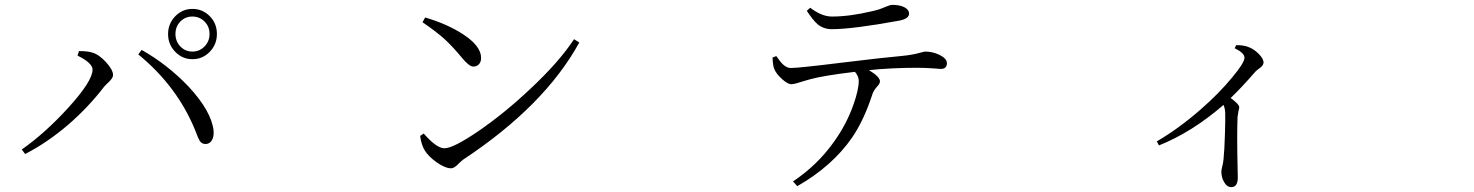

<svg xmlns="http://www.w3.org/2000/svg" viewBox="-20 -726 6040 787"><path d="M83 -94.7 69.3 -113.3Q163.1 -178.7 258.8 -283.2Q359.4 -393.6 359.4 -440.4Q359.4 -467.8 297.9 -498L303.7 -516.6Q338.9 -516.6 357.4 -510.7Q385.7 -502.9 414.6 -471.2Q443.4 -439.5 443.4 -418Q443.4 -406.2 424.8 -388.7Q413.1 -377.9 407.2 -371.1Q343.8 -288.1 260.7 -215.8Q172.9 -140.6 83 -94.7ZM822.3 -135.7Q807.6 -135.7 798.8 -148.4Q793 -157.2 782.2 -186.5Q781.2 -189.5 780.3 -191.4Q706.1 -373 546.9 -502.9L560.5 -521.5Q666 -461.9 752 -372.1Q846.7 -270.5 855.5 -190.4Q857.4 -165 848.1 -150.4Q838.9 -135.7 822.3 -135.7ZM768.6 -689.5Q810.5 -689.5 839.8 -659.7Q869.1 -629.9 869.1 -586.9Q869.1 -543.9 839.8 -513.7Q810.5 -483.4 769 -483.4Q727.5 -483.4 698.2 -513.7Q668.9 -543.9 668.9 -586.4Q668.9 -628.9 698.2 -659.2Q727.5 -689.5 768.6 -689.5ZM768.6 -514.6Q797.9 -514.6 818.4 -535.6Q838.9 -556.6 838.9 -586.9Q838.9 -617.2 818.4 -637.7Q797.9 -658.2 768.6 -658.2Q739.3 -658.2 719.2 -637.7Q699.2 -617.2 699.2 -586.9Q699.2 -556.6 719.2 -535.6Q739.3 -514.6 768.6 -514.6Z M1829.1 -36.1Q1804.7 -36.1 1768.6 -61.5Q1736.3 -85 1721.7 -108.4Q1707 -131.8 1702.1 -168.9L1716.8 -178.7Q1769.5 -118.2 1801.8 -118.2Q1837.9 -118.2 1942.4 -189.5Q2048.8 -262.7 2153.3 -361.3Q2272.5 -472.7 2333 -565.4L2354.5 -551.8Q2211.9 -292 1877.9 -71.3Q1871.1 -66.4 1859.4 -54.7Q1841.8 -36.1 1829.1 -36.1ZM1919.9 -453.1Q1902.3 -453.1 1870.1 -493.2Q1835 -535.2 1804.7 -563.5Q1769.5 -595.7 1711.9 -634.8L1722.7 -654.3Q1812.5 -627.9 1876 -586.9Q1952.1 -538.1 1952.1 -488.3Q1952.1 -472.7 1943.4 -462.9Q1934.6 -453.1 1919.9 -453.1Z M3248 37.1 3230.5 17.6Q3330.1 -48.8 3397.5 -143.6Q3450.2 -216.8 3478.5 -297.9Q3500 -358.4 3500 -394.5Q3500 -413.1 3484.4 -431.6Q3353.5 -416 3297.9 -400.4Q3288.1 -397.5 3271.5 -392.6Q3239.3 -381.8 3224.6 -380.9Q3210 -379.9 3185.5 -401.9Q3161.1 -423.8 3153.3 -444.3Q3148.4 -455.1 3146.5 -490.2L3162.1 -496.1Q3178.7 -471.7 3189.5 -461.9Q3205.1 -447.3 3221.7 -447.3Q3253.9 -447.3 3427.7 -468.8Q3602.5 -490.2 3680.7 -497.1Q3720.7 -501 3754.9 -510.7Q3767.6 -514.6 3772.5 -514.6Q3802.7 -514.6 3831.1 -501Q3861.3 -486.3 3861.3 -466.8Q3861.3 -443.4 3835.9 -443.4Q3831.1 -443.4 3812.5 -445.3Q3770.5 -448.2 3742.2 -448.2Q3633.8 -448.2 3542 -438.5Q3586.9 -411.1 3586.9 -392.6Q3586.9 -382.8 3575.2 -371.1Q3561.5 -355.5 3556.6 -341.8Q3521.5 -233.4 3472.7 -162.1Q3391.6 -44.9 3248 37.1ZM3389.6 -606.4Q3356.4 -606.4 3332 -626Q3312.5 -642.6 3287.1 -681.6L3300.8 -694.3Q3348.6 -658.2 3389.6 -658.2Q3462.9 -658.2 3552.7 -679.7Q3582 -685.5 3610.4 -698.2Q3628.9 -706.1 3637.7 -706.1Q3668 -706.1 3687 -696.3Q3706.1 -686.5 3706.1 -669.9Q3706.1 -649.4 3667 -641.6Q3474.6 -606.4 3389.6 -606.4Z M5027.3 41Q5008.8 41 4997.1 19.5Q4986.3 1 4986.3 -22.5Q4986.3 -28.3 4989.3 -41Q4994.1 -59.6 4995.1 -72.3Q4999 -109.4 5001 -177.7Q5002.9 -237.3 5002 -265.6Q5001 -282.2 4995.1 -295.9Q4865.2 -183.6 4730.5 -129.9L4721.7 -146.5Q4810.5 -198.2 4900.4 -276.4Q4976.6 -342.8 5030.3 -408.2Q5081.1 -468.8 5081.1 -489.3Q5081.1 -508.8 5041 -528.3L5046.9 -541Q5077.1 -541 5094.7 -534.2Q5118.2 -526.4 5138.7 -505.9Q5159.2 -485.4 5159.2 -469.7Q5159.2 -459 5145.5 -448.2Q5133.8 -440.4 5127 -433.6Q5069.3 -367.2 5024.4 -324.2Q5059.6 -298.8 5059.6 -286.1Q5059.6 -282.2 5056.6 -271.5Q5053.7 -256.8 5052.7 -247.1Q5049.8 -172.9 5052.7 -45.9Q5053.7 -9.8 5053.7 1Q5053.7 41 5027.3 41Z"/></svg>

Font: Bpmf GenRyu Min R
Style: R
Weight: 400
Foundry: But Ko
Version: Version 1.320